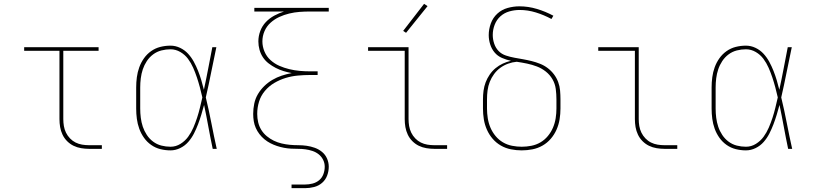

<svg xmlns="http://www.w3.org/2000/svg" viewBox="-20 -776 4240 1001"><path d="M444 0Q424 0 403 -3.5Q382 -7 363.5 -16Q345 -25 330 -40Q315 -55 306 -74Q297 -93 293.5 -113.5Q290 -134 290 -155V-511H106V-530H494V-511H310V-155Q310 -137 313 -119Q316 -101 324 -84.5Q332 -68 345 -54.5Q358 -41 374 -33Q390 -25 408 -22Q426 -19 444 -19H511V0Z M869 8Q842 8 816 1.5Q790 -5 768 -20.5Q746 -36 730.5 -58Q715 -80 706 -105Q697 -130 693.5 -156.5Q690 -183 690 -210V-320Q690 -347 693.5 -373.5Q697 -400 706 -425Q715 -450 730.5 -472Q746 -494 768 -509.5Q790 -525 816 -531.5Q842 -538 869 -538Q895 -538 919 -526.5Q943 -515 960.5 -496Q978 -477 990.5 -454Q1003 -431 1012.5 -407Q1022 -383 1029.5 -358Q1037 -333 1043 -308Q1055 -363 1065.5 -418.5Q1076 -474 1087 -530H1108Q1094 -465 1081 -399Q1068 -333 1053 -268Q1069 -202 1082 -134.5Q1095 -67 1110 0H1089Q1077 -57 1066.5 -114.5Q1056 -172 1044 -229Q1037 -203 1029.5 -178Q1022 -153 1012.5 -128Q1003 -103 991 -79.5Q979 -56 961.5 -36Q944 -16 919.5 -4Q895 8 869 8ZM869 -11Q897 -11 921 -26Q945 -41 961 -63Q977 -85 988 -110.5Q999 -136 1007.5 -162Q1016 -188 1022.5 -215Q1029 -242 1035 -268Q1029 -295 1022 -321Q1015 -347 1006.5 -372.5Q998 -398 987 -423Q976 -448 960 -469.5Q944 -491 920 -505Q896 -519 869 -519Q845 -519 821.5 -513Q798 -507 778.5 -492.5Q759 -478 745.5 -457.5Q732 -437 724.5 -414.5Q717 -392 714 -368Q711 -344 711 -320V-210Q711 -186 714 -162Q717 -138 724.5 -115.5Q732 -93 745.5 -72.5Q759 -52 778.5 -37.5Q798 -23 821.5 -17Q845 -11 869 -11Z M1500 205V186H1570Q1590 186 1609.5 181Q1629 176 1644 163.5Q1659 151 1666 132Q1673 113 1673 93Q1673 74 1664.5 57Q1656 40 1641.5 28.5Q1627 17 1609 11Q1591 5 1572.5 2.5Q1554 0 1535 0Q1516 0 1497.5 -1Q1479 -2 1460.5 -5.5Q1442 -9 1424 -15Q1406 -21 1389.5 -29.5Q1373 -38 1358.5 -50Q1344 -62 1332.5 -77Q1321 -92 1313.5 -109Q1306 -126 1303 -144.5Q1300 -163 1300 -182Q1300 -182 1300 -182Q1300 -182 1300 -182Q1300 -209 1305.5 -235.5Q1311 -262 1324.5 -285Q1338 -308 1357.5 -327Q1377 -346 1400 -359.5Q1423 -373 1448.5 -381.5Q1474 -390 1501 -395Q1479 -399 1458 -405.5Q1437 -412 1417.5 -422Q1398 -432 1380.5 -445.5Q1363 -459 1351 -477Q1339 -495 1333 -516.5Q1327 -538 1327 -560Q1327 -588 1337 -614.5Q1347 -641 1366 -661Q1385 -681 1410 -694.5Q1435 -708 1461 -716H1306V-735H1694V-716H1597Q1569 -716 1542 -714Q1515 -712 1488 -705.5Q1461 -699 1436 -687.5Q1411 -676 1390.5 -657.5Q1370 -639 1359 -613.5Q1348 -588 1348 -560Q1348 -533 1359 -507Q1370 -481 1390.5 -462.5Q1411 -444 1436 -433Q1461 -422 1488 -415.5Q1515 -409 1542 -406.5Q1569 -404 1597 -404H1636V-385H1597Q1565 -385 1532.5 -382Q1500 -379 1469 -369.5Q1438 -360 1410 -343.5Q1382 -327 1361 -302Q1340 -277 1330.5 -246Q1321 -215 1321 -182Q1321 -182 1321 -182Q1321 -182 1321 -182Q1321 -160 1326 -138.5Q1331 -117 1342.5 -98.5Q1354 -80 1371 -66Q1388 -52 1407.5 -42.5Q1427 -33 1448.5 -28Q1470 -23 1491.5 -21Q1513 -19 1535 -19Q1557 -19 1578.5 -16Q1600 -13 1621 -5.5Q1642 2 1659 16Q1676 30 1685 50.5Q1694 71 1694 93Q1694 117 1685.5 139.5Q1677 162 1659 177.5Q1641 193 1617.5 199Q1594 205 1570 205Z M2244 0Q2224 0 2203 -3.5Q2182 -7 2163.5 -16Q2145 -25 2130 -40Q2115 -55 2106 -74Q2097 -93 2093.5 -113.5Q2090 -134 2090 -155V-511H1899V-530H2110V-155Q2110 -137 2113 -119Q2116 -101 2124 -84.5Q2132 -68 2145 -54.5Q2158 -41 2174 -33Q2190 -25 2208 -22Q2226 -19 2244 -19H2311V0ZM2097 -605 2082 -615 2191 -756 2209 -744Z M2700 8Q2672 8 2644 2.5Q2616 -3 2591.5 -17Q2567 -31 2548.5 -52.5Q2530 -74 2518.5 -100Q2507 -126 2502.5 -154Q2498 -182 2498 -210V-258Q2498 -281 2501 -303.5Q2504 -326 2512 -347Q2520 -368 2533 -387Q2546 -406 2563.5 -420.5Q2581 -435 2601.5 -444.5Q2622 -454 2644 -459Q2620 -464 2597 -474Q2574 -484 2558.5 -502.5Q2543 -521 2535.5 -545Q2528 -569 2528 -593Q2528 -624 2539 -654Q2550 -684 2573 -705Q2596 -726 2626.5 -734.5Q2657 -743 2688 -743Q2734 -743 2779 -729.5Q2824 -716 2865 -694L2855 -677Q2816 -698 2774 -711Q2732 -724 2689 -724Q2662 -724 2635.5 -716.5Q2609 -709 2589 -691Q2569 -673 2559 -647Q2549 -621 2549 -594Q2549 -571 2556.5 -548.5Q2564 -526 2579.5 -510Q2595 -494 2617.5 -486.5Q2640 -479 2662.5 -475Q2685 -471 2707.5 -467Q2730 -463 2752 -457.5Q2774 -452 2795.5 -443.5Q2817 -435 2835.5 -421Q2854 -407 2868 -388.5Q2882 -370 2890 -348.5Q2898 -327 2900 -304Q2902 -281 2902 -258V-210Q2902 -182 2897.5 -154Q2893 -126 2881.5 -100Q2870 -74 2851.5 -52.5Q2833 -31 2808.5 -17Q2784 -3 2756 2.5Q2728 8 2700 8ZM2700 -11Q2725 -11 2750.5 -16Q2776 -21 2798 -34Q2820 -47 2836.5 -67Q2853 -87 2863 -110.5Q2873 -134 2877 -159.5Q2881 -185 2881 -210V-258Q2881 -285 2877.5 -312Q2874 -339 2860.5 -362.5Q2847 -386 2825.5 -403Q2804 -420 2779 -429.5Q2754 -439 2727.5 -444.5Q2701 -450 2674 -454Q2651 -452 2629 -444Q2607 -436 2588.5 -422.5Q2570 -409 2556 -390Q2542 -371 2533.5 -349.5Q2525 -328 2522 -305Q2519 -282 2519 -258V-210Q2519 -185 2523 -159.5Q2527 -134 2537 -110.5Q2547 -87 2563.5 -67Q2580 -47 2602 -34Q2624 -21 2649.5 -16Q2675 -11 2700 -11Z M3444 0Q3424 0 3403 -3.5Q3382 -7 3363.5 -16Q3345 -25 3330 -40Q3315 -55 3306 -74Q3297 -93 3293.5 -113.5Q3290 -134 3290 -155V-511H3099V-530H3310V-155Q3310 -137 3313 -119Q3316 -101 3324 -84.5Q3332 -68 3345 -54.5Q3358 -41 3374 -33Q3390 -25 3408 -22Q3426 -19 3444 -19H3511V0Z M3869 8Q3842 8 3816 1.5Q3790 -5 3768 -20.5Q3746 -36 3730.5 -58Q3715 -80 3706 -105Q3697 -130 3693.5 -156.5Q3690 -183 3690 -210V-320Q3690 -347 3693.5 -373.5Q3697 -400 3706 -425Q3715 -450 3730.5 -472Q3746 -494 3768 -509.5Q3790 -525 3816 -531.5Q3842 -538 3869 -538Q3895 -538 3919 -526.5Q3943 -515 3960.5 -496Q3978 -477 3990.5 -454Q4003 -431 4012.5 -407Q4022 -383 4029.5 -358Q4037 -333 4043 -308Q4055 -363 4065.5 -418.5Q4076 -474 4087 -530H4108Q4094 -465 4081 -399Q4068 -333 4053 -268Q4069 -202 4082 -134.5Q4095 -67 4110 0H4089Q4077 -57 4066.5 -114.5Q4056 -172 4044 -229Q4037 -203 4029.5 -178Q4022 -153 4012.5 -128Q4003 -103 3991 -79.5Q3979 -56 3961.5 -36Q3944 -16 3919.5 -4Q3895 8 3869 8ZM3869 -11Q3897 -11 3921 -26Q3945 -41 3961 -63Q3977 -85 3988 -110.5Q3999 -136 4007.5 -162Q4016 -188 4022.5 -215Q4029 -242 4035 -268Q4029 -295 4022 -321Q4015 -347 4006.5 -372.5Q3998 -398 3987 -423Q3976 -448 3960 -469.5Q3944 -491 3920 -505Q3896 -519 3869 -519Q3845 -519 3821.5 -513Q3798 -507 3778.5 -492.5Q3759 -478 3745.5 -457.5Q3732 -437 3724.5 -414.5Q3717 -392 3714 -368Q3711 -344 3711 -320V-210Q3711 -186 3714 -162Q3717 -138 3724.5 -115.5Q3732 -93 3745.5 -72.5Q3759 -52 3778.5 -37.5Q3798 -23 3821.5 -17Q3845 -11 3869 -11Z"/></svg>

Font: Iosevka Curly Slab ThEx
Style: Regular
Weight: 100
Width: 7
Monospace: yes
Designer: Belleve Invis
Foundry: Belleve Invis
Version: Version 11.1.0; ttfautohint (v1.8.3)